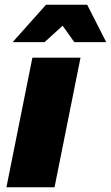

<svg xmlns="http://www.w3.org/2000/svg" viewBox="-20 -786 466 806"><path d="M426 -609H292L243 -678L167 -609H33L173 -766H346ZM318 -544 209 0H7L116 -544Z"/></svg>

Font: TypoPRO Montserrat Alternates
Style: Italic
Weight: 800
Italic angle: -11.3°
Designer: Julieta Ulanovsky
Foundry: Julieta Ulanovsky
Version: Version 6.001